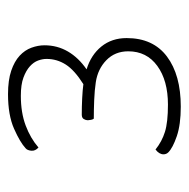

<svg xmlns="http://www.w3.org/2000/svg" viewBox="-16 -734 471 479"><g transform="rotate(-90 219.5 -494.5)"><path d="M159 -511Q159 -516 162 -521Q165 -526 173 -526Q193 -526 213.5 -525Q234 -524 249 -522Q284 -544 298 -566Q312 -588 312 -614Q312 -624 308 -635Q304 -646 293.5 -655.5Q283 -665 265.5 -671.5Q248 -678 220 -678Q178 -678 146 -666Q114 -654 91 -634Q82 -642 83 -652Q84 -662 89 -666Q104 -680 138 -695Q172 -710 224 -710Q259 -710 282.5 -702Q306 -694 320 -681Q334 -668 340 -651.5Q346 -635 346 -619Q346 -587 330.5 -560.5Q315 -534 286 -514Q322 -503 343 -477Q364 -451 364 -414Q364 -348 318 -313.5Q272 -279 193 -279Q148 -279 119 -289Q90 -299 79 -310Q74 -315 74 -322Q74 -333 86 -342Q106 -326 130 -318.5Q154 -311 198 -311Q258 -311 294.5 -337.5Q331 -364 331 -410Q331 -443 309 -464.5Q287 -486 254 -491Q234 -494 209.5 -495Q185 -496 163 -496Q161 -498 160 -503Q159 -508 159 -511Z"/></g></svg>

Font: Yanone Kaffeesatz Thin
Style: Regular
Weight: 250
Designer: Yanone
Foundry: Yanone Font Production. Not for release.
Version: Version 1.002